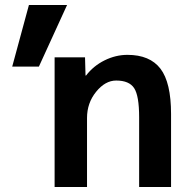

<svg xmlns="http://www.w3.org/2000/svg" viewBox="-20 -750 770 770"><path d="M136 -483H29L96 -730H249ZM199 -520H321L323 -447H325Q355 -486 399.5 -508Q444 -530 491 -530Q581 -530 623.5 -474.5Q666 -419 666 -293V0H538V-280Q538 -366 518 -396.5Q498 -427 446 -427Q402 -427 365.5 -382Q329 -337 329 -277V0H199Z"/></svg>

Font: Mplus 1p Bold
Style: Bold
Weight: 700
Version: Version 1.061